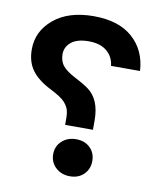

<svg xmlns="http://www.w3.org/2000/svg" viewBox="-78 -725 673 802"><g transform="rotate(10 258.5 -324.0)"><path d="M485 -470Q480 -557 421 -609.5Q362 -662 255.5 -662Q149 -662 86.5 -610Q24 -558 24 -481Q24 -428 50 -392.5Q76 -357 132 -329Q179 -305 193.5 -288Q208 -271 212 -256.5Q216 -242 216 -223V-194H334V-234Q334 -324 280 -362Q261 -376 224 -395Q187 -414 170.5 -433.5Q154 -453 154 -483.5Q154 -514 179 -534.5Q204 -555 253 -555Q302 -555 330 -531.5Q358 -508 362 -470ZM331.5 -8.5Q354 -31 354 -65Q354 -99 331.5 -121Q309 -143 272.5 -143Q236 -143 212 -121Q188 -99 188 -65Q188 -31 212 -8.5Q236 14 272.5 14Q309 14 331.5 -8.5Z"/></g></svg>

Font: Karmilla
Style: Bold
Weight: 700
Designer: Jonathan Pinhorn
Version: Version 1.000